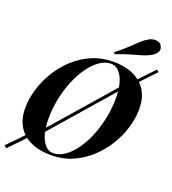

<svg xmlns="http://www.w3.org/2000/svg" viewBox="-180 -1089 1162 1294"><g transform="rotate(20 400.5 -441.5)"><path d="M486 -704Q444 -704 404 -676.5Q364 -649 329.5 -600.5Q295 -552 269 -489.5Q243 -427 228.5 -356Q214 -285 214 -213Q214 -115 244.5 -59.5Q275 -4 322 -4Q364 -4 404 -31.5Q444 -59 478.5 -107.5Q513 -156 539 -218.5Q565 -281 579.5 -352Q594 -423 594 -495Q594 -593 563.5 -648.5Q533 -704 486 -704ZM42 -226Q42 -292 63 -362Q84 -432 123 -496Q162 -560 217.5 -611Q273 -662 343 -692Q413 -722 495 -722Q622 -722 694.5 -659.5Q767 -597 767 -481Q767 -415 746 -345.5Q725 -276 685.5 -212Q646 -148 590 -97Q534 -46 464.5 -16Q395 14 313 14Q186 14 114 -48.5Q42 -111 42 -226ZM654 -632 789 -773 804 -760 664 -612ZM157 -75 15 73 -3 59 144 -93ZM173 -96 641 -632 651 -612 186 -78ZM477 -784Q527 -823 559 -854Q591 -885 615.5 -907.5Q640 -930 667 -945Q681 -953 699 -955.5Q717 -958 733.5 -952.5Q750 -947 758 -929Q770 -906 756.5 -885.5Q743 -865 718 -852Q693 -838 660.5 -828.5Q628 -819 585 -807Q542 -795 484 -772Z"/></g></svg>

Font: Playfair Display
Style: Bold Italic
Weight: 700
Italic angle: -14°
Designer: Claus Eggers Sørensen
Foundry: Claus Eggers Sørensen
Version: Version 1.203